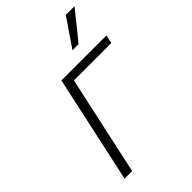

<svg xmlns="http://www.w3.org/2000/svg" viewBox="-264 -1007 1107 1107"><g transform="rotate(-45 289.5 -453.5)"><path d="M69 0 212 -658H274L131 0ZM229 -607 241 -658H579L568 -607ZM380 -736 497 -907H568L430 -736Z"/></g></svg>

Font: Ysabeau Infant Light
Style: Italic
Weight: 300
Italic angle: -12°
Designer: Christian Thalmann (Catharsis Fonts)
Version: Version 2.001;gftools[0.9.30]; featfreeze: ss01,ss02,lnum